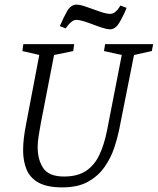

<svg xmlns="http://www.w3.org/2000/svg" viewBox="-20 -801 683 831"><path d="M250 10Q184 10 147 -10.5Q110 -31 95 -67.5Q80 -104 80 -150Q80 -177 83.5 -205.5Q87 -234 93 -264L150 -563L77 -580L81 -610H301L297 -580L214 -563L156 -264Q151 -237 147 -211Q143 -185 143 -165Q143 -109 167.5 -73Q192 -37 257 -37Q316 -37 352.5 -61.5Q389 -86 410 -130.5Q431 -175 443 -235L507 -563L430 -580L435 -610H643L637 -580L560 -563L495 -236Q488 -202 474 -160Q460 -118 433 -79Q406 -40 362 -15Q318 10 250 10ZM456 -674Q445 -674 425.5 -680Q406 -686 384 -694.5Q362 -703 342.5 -709Q323 -715 311 -715Q300 -715 290 -707Q280 -699 273 -690Q266 -681 264 -678L239 -688Q255 -726 271 -753.5Q287 -781 312 -781Q327 -781 355 -771Q383 -761 411.5 -751Q440 -741 457 -741Q469 -741 478.5 -749Q488 -757 494 -766Q500 -775 501 -777L528 -767Q513 -730 496 -702Q479 -674 456 -674Z"/></svg>

Font: Manuale Light
Style: Italic
Weight: 300
Italic angle: -11°
Version: Version 1.002